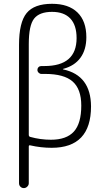

<svg xmlns="http://www.w3.org/2000/svg" viewBox="-20 -760 540 1000"><path d="M129.9 -530.3V-57.6Q129.9 -48.8 137.7 -46.9Q190.4 -32.2 245.1 -32.2Q326.2 -32.2 364.7 -74.7Q403.3 -117.2 403.3 -210Q403.3 -295.9 358.4 -335.4Q313.5 -375 214.8 -375H195.3Q187.5 -375 181.2 -381.3Q174.8 -387.7 174.8 -396Q174.8 -404.3 180.7 -410.2Q186.5 -416 195.3 -416H210.9Q378.9 -416 378.9 -561.5Q378.9 -628.9 346.2 -663.6Q313.5 -698.2 251 -698.2Q185.5 -698.2 157.7 -663.1Q129.9 -627.9 129.9 -530.3ZM79.1 194.3V-526.4Q79.1 -643.6 118.7 -691.9Q158.2 -740.2 251 -740.2Q336.9 -740.2 383.3 -695.3Q429.7 -650.4 429.7 -566.4Q429.7 -501 398.9 -459Q368.2 -417 309.6 -401.4Q307.6 -401.4 307.6 -400.4Q307.6 -398.4 309.6 -398.4Q453.1 -367.2 454.1 -206.1Q454.1 9.8 249 9.8Q193.4 9.8 137.7 -2.9Q129.9 -4.9 129.9 2.9V194.3Q129.9 204.1 122.1 211.9Q114.3 219.7 104 219.7Q93.8 219.7 86.4 212.4Q79.1 205.1 79.1 194.3Z"/></svg>

Font: Rounded-X Mgen+ 1mn light
Style: Regular
Weight: 200
Designer: [Source Han Sans]
Ryoko NISHIZUKA  (kana & ideographs); Paul D. Hunt (Latin, Greek & Cyrillic); Wenlong ZHANG  (bopomofo
Version: Version 1.059.20150602